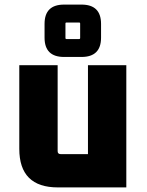

<svg xmlns="http://www.w3.org/2000/svg" viewBox="-20 -816 638 836"><path d="M64 -168V-532H231V-158Q231 -145 244 -145H363V-532H530V0H232Q64 0 64 -168ZM174 -652V-712Q174 -796 259 -796H335Q420 -796 420 -712V-652Q420 -568 335 -568H259Q174 -568 174 -652ZM265 -650Q265 -646 269 -646H325Q329 -646 329 -650V-714Q329 -718 325 -718H269Q265 -718 265 -714Z"/></svg>

Font: Oxanium ExtraBold
Style: Regular
Weight: 800
Designer: Severin Meyer
Version: Version 2.000